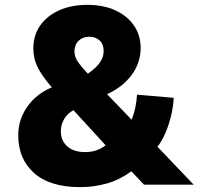

<svg xmlns="http://www.w3.org/2000/svg" viewBox="-20 -759 848 789"><path d="M310 10Q185 10 120 -48Q55 -106 55 -203Q55 -268 92.5 -321Q130 -374 193 -400Q153 -446 135 -482Q117 -518 117 -560Q117 -614 145 -654Q173 -694 223 -716.5Q273 -739 339 -739Q405 -739 454 -716.5Q503 -694 530.5 -654Q558 -614 558 -562Q558 -501 521 -451Q484 -401 420 -372L521 -267Q540 -315 543 -370L694 -357Q691 -301 672 -244.5Q653 -188 627 -156L776 0H572L520 -55Q472 -20 419 -5Q366 10 310 10ZM341 -456Q379 -483 392.5 -505Q406 -527 406 -549Q406 -577 389.5 -592.5Q373 -608 347 -608Q320 -608 303 -591.5Q286 -575 286 -548Q286 -526 299.5 -506Q313 -486 341 -456ZM330 -134Q379 -134 414 -162L282 -306Q258 -294 244 -270.5Q230 -247 230 -219Q230 -181 256.5 -157.5Q283 -134 330 -134Z"/></svg>

Font: BDO Grotesk ExtraBold
Style: Regular
Weight: 800
Designer: Deni Anggara
Foundry: Lokal Container
Version: Version 2.000